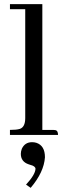

<svg xmlns="http://www.w3.org/2000/svg" viewBox="-20 -655 327 932"><path d="M238.3 -24.4H185.5V-634.8H28.3V-610.4H102.5V-82Q102.5 -38.1 76.2 -29.3Q60.5 -24.4 28.3 -24.4V0H261.7Q261.7 -21.5 248 -23.4Q243.2 -24.4 238.3 -24.4ZM198.2 108.4Q198.2 51.8 156.2 38.1Q146.5 35.2 135.7 35.2Q100.6 35.2 85.9 67.4Q81.1 80.1 81.1 91.8Q81.1 129.9 119.1 142.6Q124 144.5 127.9 145.5Q151.4 151.4 152.3 164.1Q151.4 192.4 106.4 241.2L128.9 256.8Q193.4 180.7 198.2 108.4Z"/></svg>

Font: Abhaya Libre Medium
Style: Regular
Weight: 500
Designer: Pushpananda Ekanayake, Sol Matas, Pathum Egodawatta
Foundry: Mooniak
Version: Version 1.050 ; ttfautohint (v1.6)